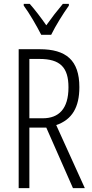

<svg xmlns="http://www.w3.org/2000/svg" viewBox="-20 -967 473 987"><path d="M192 -788H243C266 -835 304 -896 334 -938V-947H303C269 -906 248 -879 218 -837C191 -876 158 -919 133 -947H102V-938C131 -899 168 -835 192 -788ZM184 -714H76V0H131V-311H218L355 0H416L269 -324C351 -352 388 -416 388 -519C388 -658 319 -714 184 -714ZM183 -664C289 -664 332 -621 332 -518C332 -407 282 -359 200 -359H131V-664Z"/></svg>

Font: Noto Sans Khmer UI ExtraCondensed Light
Style: Regular
Weight: 300
Width: 2
Designer: Danh Hong and the Monotype Design Team
Foundry: Monotype Imaging Inc.
Version: Version 2.002